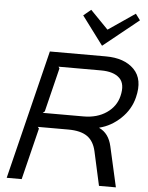

<svg xmlns="http://www.w3.org/2000/svg" viewBox="-68 -1146 926 1200"><g transform="rotate(5 395.0 -546.0)"><path d="M684 -571Q703 -648 665.5 -684Q628 -720 549 -720H282L289 -710L221 -434L209 -424H465Q550 -424 609 -464.5Q668 -505 684 -571ZM648 -253 705 0H599L552 -213Q538 -276 496.5 -305Q455 -334 377 -334H186L194 -324L114 0H20L220 -810H571Q688 -810 749 -748Q810 -686 781 -571Q762 -494 702.5 -437.5Q643 -381 570 -363L569 -361Q630 -333 648 -253ZM735 -1092 764 -1053 543 -875H541L408 -1053L455 -1092L566 -978H568Z"/></g></svg>

Font: Sinkin Sans 400 Italic
Style: Italic
Weight: 400
Italic angle: -112°
Designer: Keith Bates
Foundry: K-Type
Version: Sinkin Sans (version 1.0)  by Keith Bates   •   © 2014   www